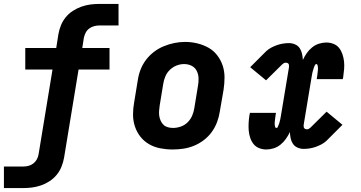

<svg xmlns="http://www.w3.org/2000/svg" viewBox="-25 -755 1845 980"><path d="M-5 205V95H93Q107 95 120.5 91.5Q134 88 145 79.5Q156 71 163 58.5Q170 46 172 32L243 -400H104V-510H262L273 -580Q277 -603 286 -625.5Q295 -648 310.5 -667Q326 -686 347 -699.5Q368 -713 390.5 -721Q413 -729 436 -732Q459 -735 482 -735H580V-625H482Q469 -625 455.5 -621.5Q442 -618 430.5 -609.5Q419 -601 412.5 -588.5Q406 -576 403 -562L395 -510H534V-400H376L302 50Q298 73 289 95.5Q280 118 264.5 137Q249 156 228.5 169.5Q208 183 185 191Q162 199 139 202Q116 205 93 205Z M856 8Q824 8 793 2Q762 -4 736 -19Q710 -34 691.5 -57.5Q673 -81 663.5 -110Q654 -139 654 -170.5Q654 -202 660 -234L678 -344Q682 -372 692 -398.5Q702 -425 719.5 -448.5Q737 -472 760.5 -490Q784 -508 811 -519Q838 -530 865 -535.5Q892 -541 920 -541Q952 -541 982.5 -533.5Q1013 -526 1039 -511.5Q1065 -497 1083.5 -473Q1102 -449 1111.5 -420.5Q1121 -392 1121 -360Q1121 -328 1116 -296L1097 -186Q1093 -159 1083 -132Q1073 -105 1056 -81.5Q1039 -58 1015.5 -40Q992 -22 965 -11Q938 0 910.5 4Q883 8 856 8ZM858 -102Q878 -102 898 -109Q918 -116 933 -131Q948 -146 956 -165Q964 -184 967 -204L985 -314Q989 -334 988.5 -354.5Q988 -375 979.5 -392.5Q971 -410 953.5 -419Q936 -428 915 -428Q895 -428 876 -420.5Q857 -413 842 -398.5Q827 -384 819 -365Q811 -346 808 -326L790 -216Q788 -203 787 -189Q786 -175 788 -162.5Q790 -150 795.5 -138Q801 -126 810 -117.5Q819 -109 832 -105.5Q845 -102 858 -102Z M1334 8Q1315 8 1297.5 1Q1280 -6 1269 -20Q1258 -34 1252 -52Q1246 -70 1244.5 -88.5Q1243 -107 1244 -126.5Q1245 -146 1248 -166Q1249 -168 1249 -170.5Q1249 -173 1250 -175Q1250 -176 1250 -177Q1250 -178 1250 -179H1384Q1383 -178 1383 -177Q1383 -176 1383 -175Q1383 -174 1382.5 -172Q1382 -170 1382 -169Q1381 -164 1380.5 -159.5Q1380 -155 1379.5 -151Q1379 -147 1378.5 -142.5Q1378 -138 1377.5 -133.5Q1377 -129 1377 -124.5Q1377 -120 1377.5 -116Q1378 -112 1379.5 -107Q1381 -102 1385 -102Q1391 -102 1392.5 -106.5Q1394 -111 1396 -115Q1398 -119 1399.5 -123.5Q1401 -128 1402 -132Q1403 -136 1404 -140Q1405 -144 1406 -148.5Q1407 -153 1407.5 -157Q1408 -161 1409 -165L1450 -412Q1450 -417 1450 -421Q1450 -425 1448 -428.5Q1446 -432 1442 -433.5Q1438 -435 1433 -435Q1428 -435 1423.5 -432.5Q1419 -430 1415 -426Q1415 -426 1415 -426Q1415 -426 1415 -426Q1415 -426 1415 -426Q1415 -426 1415 -426L1333 -345L1252 -412L1334 -494Q1346 -505 1360.5 -512.5Q1375 -520 1389.5 -525Q1404 -530 1419.5 -532.5Q1435 -535 1450 -535Q1466 -535 1481 -528.5Q1496 -522 1504.5 -509.5Q1513 -497 1516.5 -481Q1520 -465 1521 -449Q1529 -467 1540.5 -483.5Q1552 -500 1568 -513Q1584 -526 1603 -532Q1622 -538 1641 -538Q1660 -538 1677.5 -531Q1695 -524 1706 -510Q1717 -496 1723 -478Q1729 -460 1731 -441.5Q1733 -423 1731.5 -403.5Q1730 -384 1727 -364Q1727 -362 1726.5 -359.5Q1726 -357 1725 -355Q1725 -354 1725 -353Q1725 -352 1725 -351H1592Q1592 -352 1592 -353Q1592 -354 1592 -355Q1592 -356 1592.5 -358Q1593 -360 1593 -361Q1594 -366 1594.5 -370.5Q1595 -375 1595.5 -379Q1596 -383 1596.5 -387.5Q1597 -392 1597.5 -396.5Q1598 -401 1598 -405.5Q1598 -410 1597.5 -414Q1597 -418 1595.5 -423Q1594 -428 1590 -428Q1585 -428 1583 -423.5Q1581 -419 1579 -415Q1577 -411 1576 -406.5Q1575 -402 1573.5 -398Q1572 -394 1571 -390Q1570 -386 1569 -381.5Q1568 -377 1567.5 -373Q1567 -369 1566 -365L1525 -118Q1525 -113 1525 -109Q1525 -105 1527.5 -101.5Q1530 -98 1533.5 -96.5Q1537 -95 1542 -95Q1547 -95 1551.5 -97.5Q1556 -100 1560 -104Q1560 -104 1560 -104Q1560 -104 1560 -104Q1560 -104 1560 -104Q1560 -104 1560 -104L1642 -185L1723 -118L1641 -36Q1629 -25 1614.5 -17.5Q1600 -10 1585.5 -5Q1571 0 1555.5 2.5Q1540 5 1525 5Q1509 5 1494 -1.5Q1479 -8 1470.5 -20.5Q1462 -33 1458.5 -49Q1455 -65 1455 -81Q1446 -63 1434.5 -46.5Q1423 -30 1407 -17Q1391 -4 1372 2Q1353 8 1334 8Z"/></svg>

Font: Iosevka Slab XBdEx
Style: Italic
Weight: 800
Width: 7
Italic angle: -9°
Monospace: yes
Designer: Belleve Invis
Foundry: Belleve Invis
Version: Version 11.1.1; ttfautohint (v1.8.3)